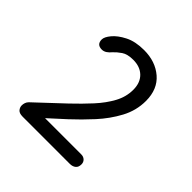

<svg xmlns="http://www.w3.org/2000/svg" viewBox="-145 -1048 752 752"><g transform="rotate(45 231.5 -671.5)"><path d="M85 -411Q66 -411 58.5 -420Q51 -429 51 -440Q51 -447 53.5 -454.5Q56 -462 62 -468L176 -575Q214 -611 246 -646Q278 -681 297.5 -717Q317 -753 317 -792Q317 -831 294.5 -853Q272 -875 234 -875Q202 -875 184.5 -863Q167 -851 155 -838Q148 -829 138.5 -822.5Q129 -816 118 -816Q90 -816 90 -844Q90 -858 107 -878.5Q124 -899 156.5 -915.5Q189 -932 237 -932Q300 -932 341.5 -896.5Q383 -861 383 -796Q383 -743 357.5 -695.5Q332 -648 294 -606.5Q256 -565 218 -530L151 -469H352Q364 -469 372 -461.5Q380 -454 380 -442Q380 -426 370.5 -418.5Q361 -411 346 -411Z"/></g></svg>

Font: Kite One
Style: Regular
Weight: 400
Designer: Eduardo Rodriguez Tunni
Foundry: Eduardo Rodriguez Tunni
Version: Version 1.002; ttfautohint (v1.8.4.7-5d5b);gftools[0.9.23]